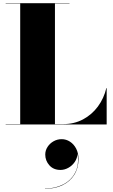

<svg xmlns="http://www.w3.org/2000/svg" viewBox="-20 -770 700 1188"><path d="M260 186.3Q260 161.1 274 139.3Q288 117.5 311.2 104.3Q334.4 91.1 361.6 91.1Q389.2 91.1 413 106.5Q436.8 121.9 451.2 149.5Q465.6 177.1 465.6 214.3Q465.6 270.3 439.6 311.7Q413.6 353.1 367 375.7Q320.4 398.3 258.4 398.3V396.7Q320.4 396.7 370.2 371.5Q420 346.3 445.2 297.9Q470.4 249.5 459.6 180.3Q458.4 209.1 442.6 232.1Q426.8 255.1 403 268.3Q379.2 281.5 354.4 281.5Q310.8 281.5 285.4 252.7Q260 223.9 260 186.3ZM640 0H15V-2H105V-748H15V-750H410V-748H320V-2H370Q438.5 -2 493.5 -31.2Q548.5 -60.5 585.8 -111Q623 -161.5 638 -225H640Z"/></svg>

Font: Bodoni* 96pt Fatface
Style: Regular
Weight: 900
Version: Version 2.3